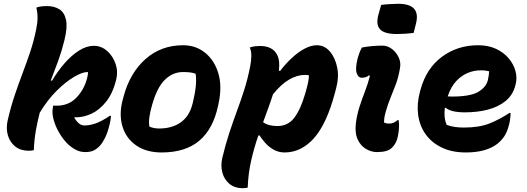

<svg xmlns="http://www.w3.org/2000/svg" viewBox="-20 -790 2770 1010"><path d="M473 -549Q513 -549 543.5 -522Q574 -495 588 -454Q602 -413 591 -370L590 -366Q573 -299 539 -256Q505 -213 463.5 -193Q422 -173 382 -173H372L371 -170Q382 -152 395 -141Q401 -136 408 -133Q415 -130 425 -130Q452 -130 483.5 -141Q515 -152 558 -181H564Q562 -157 557 -137Q547 -95 534.5 -69Q522 -43 508 -26Q491 -7 473 1.5Q455 10 428 10Q402 10 378 -2.5Q354 -15 332 -37Q310 -60 292 -90.5Q274 -121 265 -151Q256 -178 256 -202Q256 -212 257.5 -220Q259 -228 260 -235Q265 -234 269.5 -234Q274 -234 278 -234Q340 -234 380 -274.5Q420 -315 436 -371L438 -378Q441 -389 442 -397Q443 -405 443 -411H440Q413 -411 369.5 -385.5Q326 -360 278 -312.5Q230 -265 189 -197Q177 -151 168.5 -102.5Q160 -54 158 0Q146 3 131 3Q88 3 60 -19.5Q32 -42 21.5 -78Q11 -114 20 -155Q37 -229 57.5 -289.5Q78 -350 99 -405.5Q120 -461 139 -517.5Q158 -574 171 -639Q184 -702 171 -750Q185 -755 198.5 -756.5Q212 -758 228 -758Q264 -758 291 -742Q318 -726 327 -687Q336 -648 319 -579Q305 -522 286 -469.5Q267 -417 247 -366H254Q283 -415 319 -456.5Q355 -498 395 -523.5Q435 -549 473 -549Z M943 -552Q1010 -552 1059 -512.5Q1108 -473 1128.5 -404.5Q1149 -336 1130 -247L1127 -233Q1101 -111 1028 -49.5Q955 12 830 12Q750 12 696.5 -25Q643 -62 624 -125.5Q605 -189 626 -267L630 -282Q663 -406 745 -479Q827 -552 943 -552ZM942 -411Q890 -411 848.5 -371.5Q807 -332 781 -241L779 -234Q769 -199 765.5 -171.5Q762 -144 766 -124Q789 -114 817 -114Q885 -114 931 -146.5Q977 -179 993 -245L995 -253Q1018 -347 1009 -402Q996 -407 980.5 -409Q965 -411 942 -411Z M1294 -540Q1308 -545 1321.5 -546.5Q1335 -548 1351 -548Q1381 -548 1404.5 -536Q1428 -524 1440.5 -496Q1453 -468 1447 -419L1453 -416Q1481 -453 1514 -484Q1547 -515 1581.5 -533.5Q1616 -552 1647 -552Q1687 -552 1715 -519.5Q1743 -487 1753.5 -436Q1764 -385 1749 -329L1742 -302Q1699 -139 1632 -63.5Q1565 12 1477 12Q1446 12 1420 -2.5Q1394 -17 1375.5 -38Q1357 -59 1345 -78L1339 -77Q1317 -14 1301.5 53.5Q1286 121 1283 197Q1271 200 1256 200Q1215 200 1187.5 177.5Q1160 155 1150 119Q1140 83 1149 42Q1166 -29 1185.5 -88.5Q1205 -148 1225.5 -203.5Q1246 -259 1264.5 -316.5Q1283 -374 1296 -441Q1301 -465 1302 -492.5Q1303 -520 1294 -540ZM1585 -396Q1543 -396 1501 -371.5Q1459 -347 1416 -294Q1404 -256 1390.5 -219.5Q1377 -183 1364 -147Q1392 -127 1439 -127Q1495 -127 1528 -170.5Q1561 -214 1584 -293L1589 -310Q1606 -369 1605 -394Q1600 -395 1595 -395.5Q1590 -396 1585 -396Z M1884 -540Q1909 -545 1938 -547.5Q1967 -550 1992 -550Q2018 -550 2041 -533Q2064 -516 2077 -488.5Q2090 -461 2084 -431Q2076 -383 2062 -346Q2048 -309 2034 -275Q2020 -241 2009 -202Q2003 -180 2001.5 -168Q2000 -156 2000 -146Q2011 -140 2026 -140Q2040 -140 2049.5 -144Q2059 -148 2071 -158H2077Q2083 -122 2073 -73Q2066 -37 2043 -14Q2030 -1 2010.5 4.5Q1991 10 1963 10Q1934 10 1906 -6Q1878 -22 1862 -55.5Q1846 -89 1852 -141Q1858 -188 1871.5 -229.5Q1885 -271 1900.5 -311Q1916 -351 1926 -391L1921 -394Q1907 -381 1882 -381Q1865 -381 1856.5 -404.5Q1848 -428 1861 -482Q1865 -496 1870 -510Q1875 -524 1884 -540ZM1985 -764Q2007 -767 2031.5 -768.5Q2056 -770 2075 -770Q2193 -770 2169 -669L2156 -617Q2134 -614 2110.5 -612.5Q2087 -611 2067 -611Q2003 -611 1979.5 -635.5Q1956 -660 1971 -714Z M2495 -552Q2549 -552 2589.5 -533Q2630 -514 2656 -483Q2682 -452 2691.5 -416.5Q2701 -381 2693 -349L2691 -341Q2678 -290 2640 -259Q2602 -228 2547 -213.5Q2492 -199 2426 -199Q2352 -199 2325 -223H2320Q2317 -199 2319 -176Q2321 -153 2330 -133Q2352 -125 2374 -122Q2396 -119 2420 -119Q2500 -119 2553.5 -140Q2607 -161 2660 -196H2666Q2665 -161 2658 -135Q2648 -95 2632.5 -72.5Q2617 -50 2597 -34Q2538 12 2431 12Q2357 12 2303.5 -14Q2250 -40 2218.5 -84.5Q2187 -129 2179.5 -186.5Q2172 -244 2189 -307L2192 -318Q2223 -431 2305 -491.5Q2387 -552 2495 -552ZM2508 -420Q2475 -420 2442 -407Q2409 -394 2380.5 -364Q2352 -334 2335 -283Q2346 -282 2355 -282Q2453 -282 2494.5 -306Q2536 -330 2546 -367Q2553 -398 2553 -415Q2545 -417 2535 -418.5Q2525 -420 2508 -420Z"/></svg>

Font: Recursive Sn Csl St XBd
Style: Italic
Weight: 800
Italic angle: -15°
Version: Version 1.079;hotconv 1.0.112;makeotfexe 2.5.65598; ttfautoh